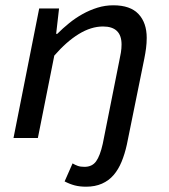

<svg xmlns="http://www.w3.org/2000/svg" viewBox="-20 -521 640 725"><path d="M305 184Q281 184 262 179Q243 174 224 164L254 96Q264 102 274 105.5Q284 109 299 109Q328 109 343 88Q358 67 368 22L430 -289Q434 -307 436.5 -322.5Q439 -338 439 -353Q439 -421 369 -421Q324 -421 277.5 -392.5Q231 -364 185 -311L123 0H31L128 -489H203L192 -393H196Q217 -414 241 -433.5Q265 -453 292 -468Q319 -483 348 -492Q377 -501 408 -501Q472 -501 503 -468Q534 -435 534 -378Q534 -358 531.5 -339Q529 -320 525 -300L459 25Q451 61 439 90Q427 119 409 140Q391 161 365 172.5Q339 184 305 184Z"/></svg>

Font: Source Code Pro Medium
Style: Italic
Weight: 500
Italic angle: -11°
Monospace: yes
Designer: Paul D. Hunt, Teo Tuominen
Foundry: Adobe Systems Incorporated
Version: Version 1.050;PS 1.000;hotconv 16.6.51;makeotf.lib2.5.65220